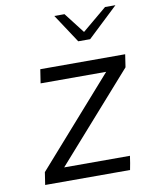

<svg xmlns="http://www.w3.org/2000/svg" viewBox="-86 -829 696 891"><g transform="rotate(-10 262.5 -383.5)"><path d="M63 -60 424 -469H115L125 -534H525L516 -474L155 -66H465Q464 -55 460 -33Q456 -11 454 -1H54ZM232 -766H280L355 -669L471 -766H520L377 -631H321Z"/></g></svg>

Font: Exo
Style: Italic
Weight: 400
Italic angle: -9°
Designer: Natanael Gama
Foundry: Natanael Gama
Version: Version 1.500; ttfautohint (v1.6)